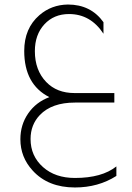

<svg xmlns="http://www.w3.org/2000/svg" viewBox="-20 -453 584 848"><path d="M494 324Q414 375 311 375Q192 375 124 300Q70 241 70 162Q70 98 104.5 48Q139 -2 198 -24Q87 -80 87 -228Q87 -328 154 -386Q207 -432 280 -433Q381 -433 437 -355V-304Q380 -391 285 -391Q218 -391 176 -345.5Q134 -300 134 -227Q134 -143 184 -91Q231 -42 309 -42H485V0H311Q209 0 156 55Q115 98 115 161Q115 236 170 285Q224 333 311 333Q430 333 494 282Z"/></svg>

Font: TajawalTap
Style: Regular
Weight: 300
Designer: Boutros Fonts
Foundry: Created by Boutros International 2017
Version: Version 2.700